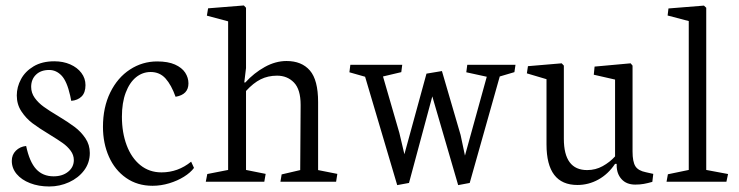

<svg xmlns="http://www.w3.org/2000/svg" viewBox="-20 -655 2665 692"><path d="M303.7 -103.5Q303.7 -133.3 287.8 -156.7Q272 -180.2 249.3 -197.3Q226.6 -214.4 189.5 -236.8Q156.7 -256.3 137.5 -270.3Q118.2 -284.2 105.2 -302.2Q92.3 -320.3 92.3 -341.8Q92.3 -369.1 109.9 -386Q127.4 -402.8 157.2 -402.8Q182.6 -402.8 201.9 -382.6Q221.2 -362.3 232.9 -310.5L236.8 -291.5Q260.3 -293.5 274.2 -307.4Q288.1 -321.3 288.1 -348.1Q288.1 -372.6 273.4 -392.1Q258.8 -411.6 233.2 -422.9Q207.5 -434.1 175.8 -434.1Q131.8 -434.1 101.3 -416Q70.8 -397.9 55.7 -369.6Q40.5 -341.3 40.5 -311Q40.5 -278.8 57.1 -253.7Q73.7 -228.5 96.9 -210.9Q120.1 -193.4 158.2 -170.4Q188.5 -151.9 205.8 -139.6Q223.1 -127.4 234.6 -111.8Q246.1 -96.2 246.1 -78.1Q246.1 -52.7 225.6 -36.1Q205.1 -19.5 173.3 -19.5Q134.3 -19.5 110.4 -45.4Q86.4 -71.3 74.2 -128.9Q51.8 -126.5 37.1 -111.8Q22.5 -97.2 22.5 -75.2Q22.5 -48.8 40 -27.8Q57.6 -6.8 88.4 5.1Q119.1 17.1 157.7 17.1Q195.3 17.1 229 1.7Q262.7 -13.7 283.2 -41Q303.7 -68.4 303.7 -103.5Z M679.2 -49.8 668.9 -72.3Q621.6 -33.7 562 -33.7Q518.1 -33.7 485.8 -59.8Q453.6 -85.9 436.5 -131.6Q419.4 -177.2 419.4 -234.4Q419.4 -284.7 433.1 -321Q446.8 -357.4 470.2 -376.5Q493.7 -395.5 522.9 -395.5Q555.7 -395.5 576.7 -372.1Q597.7 -348.6 612.8 -306.2Q659.2 -314 659.2 -354.5Q659.2 -375 647.5 -393.1Q635.7 -411.1 610.6 -422.4Q585.4 -433.6 546.4 -433.6Q493.2 -433.6 448.5 -404.5Q403.8 -375.5 377.4 -321.8Q351.1 -268.1 351.1 -197.8Q351.1 -138.7 372.6 -90.3Q394 -42 434.6 -13.7Q475.1 14.6 529.8 14.6Q560.1 14.6 589.8 5.6Q619.6 -3.4 643.1 -18.1Q666.5 -32.7 679.2 -49.8Z M937.5 -28.3 866.7 -42.5V-327.1Q893.1 -356 919.4 -369.1Q945.8 -382.3 978.5 -382.3Q1015.6 -382.3 1039.6 -357.4Q1063.5 -332.5 1063.5 -277.3V-273.9L1062 -42L995.1 -26.4L990.7 0H1191.4L1195.8 -28.3L1126.5 -42V-287.1Q1126.5 -366.7 1096.9 -400.9Q1067.4 -435.1 1012.7 -435.1Q973.1 -435.1 934.3 -413.6Q895.5 -392.1 864.3 -357.9H860.4L866.7 -409.7V-627L858.9 -635.3L730 -625L725.6 -598.6L802.2 -578.1V-42.5L727.1 -27.8L721.7 0H932.6Z M1295.9 -378.4 1411.6 12.2 1454.1 4.4 1538.1 -307.6 1631.3 12.2 1672.9 4.4 1781.2 -379.4 1834 -395 1837.9 -421.4H1664.1L1660.6 -394.5L1734.4 -378.4L1655.8 -94.2L1640.1 -168.5L1572.8 -398.9L1517.1 -389.6L1437.5 -99.1L1419.4 -175.8L1360.4 -379.4L1426.3 -395L1429.7 -421.4H1242.7L1239.3 -394.5Z M1949.7 -134.3Q1949.7 11.7 2061 11.7Q2101.1 11.7 2136.5 -7.8Q2171.9 -27.3 2196.8 -64.5H2202.6V-58.6Q2202.6 -28.8 2220.2 -9.3Q2237.8 10.3 2269.5 10.3Q2286.6 10.3 2300.3 7.8Q2314 5.4 2331.1 0.5L2334.5 -28.3L2308.1 -34.2Q2280.3 -39.6 2270 -55.9Q2259.8 -72.3 2259.8 -108.9V-418.5L2252.9 -426.8L2123 -415L2120.1 -385.7L2196.8 -368.2V-91.3Q2177.7 -70.3 2152.1 -56.2Q2126.5 -42 2096.2 -42Q2012.2 -42 2012.2 -154.8V-418.5L2004.4 -426.8L1882.8 -416.5L1878.9 -390.6L1949.7 -369.6Z M2598.1 0 2604 -27.8 2525.4 -42.5V-627L2517.1 -634.8L2389.2 -624.5L2386.2 -599.1L2462.4 -579.1V-42.5L2387.2 -26.9L2382.3 0Z"/></svg>

Font: Neuton Light
Style: Regular
Weight: 300
Designer: Brian M Zick
Foundry: Brian M Zick
Version: Version 1.560